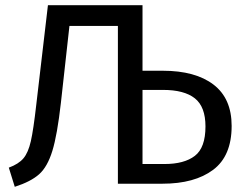

<svg xmlns="http://www.w3.org/2000/svg" viewBox="-20 -709 939 741"><path d="M874 -223Q874 -107 802.5 -53.5Q731 0 607 0H435V-609H248L215 -312Q201 -188 182 -126.5Q163 -65 131 -36.5Q99 -8 37 12L14 -62Q52 -76 70.5 -98Q89 -120 99 -164Q109 -208 120 -305L165 -689H530V-436H608Q734 -436 804 -382.5Q874 -329 874 -223ZM773 -221Q773 -297 732 -329.5Q691 -362 609 -362H530V-76H615Q691 -76 732 -107.5Q773 -139 773 -221Z"/></svg>

Font: Fira Sans
Style: Regular
Weight: 400
Designer: bBox Type GmbH & Carrois Corporate GbR & Edenspiekermann AG
Foundry: bBox Type GmbH & Carrois Corporate GbR & Edenspiekermann AG
Version: Version 4.301